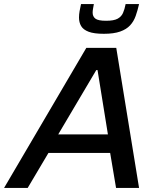

<svg xmlns="http://www.w3.org/2000/svg" viewBox="-49 -923 777 943"><path d="M-29 0 375 -688H522L634 0H521L492 -172H189L87 0ZM237 -263H481L430 -579H424ZM461 -757Q413 -757 386.5 -767Q360 -777 349.5 -795Q339 -813 339 -837Q339 -853 342 -869Q345 -885 349 -903H412Q410 -891 408 -880.5Q406 -870 406 -861Q406 -842 419.5 -831.5Q433 -821 472 -821Q510 -821 528.5 -831Q547 -841 555 -859Q563 -877 568 -903H634Q627 -872 617.5 -845Q608 -818 590 -798.5Q572 -779 541 -768Q510 -757 461 -757Z"/></svg>

Font: Saira Thin Medium
Style: Italic
Weight: 500
Italic angle: -12°
Version: Version 1.101